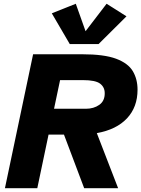

<svg xmlns="http://www.w3.org/2000/svg" viewBox="-20 -988 742 1008"><path d="M5.9 0 153.8 -703.1H411.6Q526.4 -703.1 589.4 -679.7Q652.3 -656.2 677.2 -614.5Q702.1 -572.8 702.1 -517.1Q702.1 -425.8 646.7 -366.7Q591.3 -307.6 488.3 -289.1L600.1 0H421.9L315.9 -281.2H234.9L175.8 0ZM263.7 -417H430.7Q472.2 -417 501.2 -437.5Q530.3 -458 529.8 -499Q529.8 -530.3 505.6 -548.8Q481.4 -567.4 415 -567.4H295.4ZM539.6 -968.3 644 -902.3 497.6 -756.8H346.2L252 -918L377.9 -968.3L429.2 -824.2Z"/></svg>

Font: Schibsted Grotesk ExtraBold
Style: Italic
Weight: 800
Italic angle: -12°
Designer: Bakken & Baeck AS, Henrik Kongsvoll
Foundry: Schibsted ASA
Version: Version 1.100; ttfautohint (v1.8.4.7-5d5b);gftools[0.9.25]